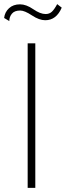

<svg xmlns="http://www.w3.org/2000/svg" viewBox="-51 -910 319 930"><path d="M-31 -823Q-28 -851 -7.5 -870Q13 -889 46 -889Q76 -889 110 -865.5Q144 -842 170 -842Q188 -842 200 -853Q212 -864 226 -890L248 -873Q222 -812 168 -812Q139 -812 103.5 -835.5Q68 -859 47 -859Q19 -859 6.5 -843.5Q-6 -828 -6 -808ZM83 -700H120V0H83Z"/></svg>

Font: Renner
Style: Thin
Weight: 200
Version: Version 003.000 ; ttfautohint (v0.97) -l 8 -r 50 -G 200 -x 1